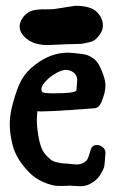

<svg xmlns="http://www.w3.org/2000/svg" viewBox="-20 -647 395 664"><path d="M56.6 -529.3Q47.9 -541 47.9 -555.7Q47.9 -573.2 62.5 -590.8Q76.2 -606.4 93.3 -610.8Q110.4 -615.2 136.2 -614.7Q162.1 -614.3 176.8 -617.2Q237.3 -627 240.2 -627Q293 -627 314.5 -606Q335.9 -585 335.9 -558.6Q335.9 -543 326.2 -529.3Q318.4 -517.6 310.1 -510.7Q301.8 -503.9 287.1 -500.5Q272.5 -497.1 266.1 -496.1Q259.8 -495.1 237.8 -494.6Q215.8 -494.1 211.9 -494.1Q209 -494.1 183.1 -492.7Q157.2 -491.2 144.5 -491.2Q84 -491.2 56.6 -529.3ZM109.4 -262.7Q107.4 -243.2 107.4 -231.4Q107.4 -208 111.3 -185.5Q116.2 -153.3 124 -134.3Q131.8 -115.2 151.4 -98.6Q156.2 -93.8 161.6 -90.8Q167 -87.9 174.3 -86.4Q181.6 -85 185.1 -84Q188.5 -83 198.2 -82Q208 -81.1 211.9 -81.1Q215.8 -81.1 227.1 -79.6Q238.3 -78.1 244.1 -78.1Q260.7 -78.1 273.4 -86.9Q280.3 -91.8 283.2 -97.7Q286.1 -103.5 289.1 -114.3Q292 -125 293.9 -129.9Q298.8 -145.5 315.4 -145.5Q326.2 -145.5 335.4 -137.7Q344.7 -129.9 344.7 -119.1V-118.2Q341.8 -76.2 340.3 -69.8Q338.9 -63.5 328.1 -44.9Q314.5 -21.5 287.1 -8.8Q274.4 -2.9 256.8 -2.9Q252 -2.9 239.7 -3.9Q227.5 -4.9 220.7 -4.9Q208 -3.9 188.5 -3.9Q168.9 -3.9 157.2 -7.8Q116.2 -18.6 85.9 -45.9Q35.2 -95.7 23.4 -146.5Q13.7 -184.6 13.7 -217.8Q13.7 -253.9 26.4 -295.9Q39.1 -342.8 54.7 -371.1Q70.3 -399.4 102.5 -423.8Q156.2 -464.8 213.9 -464.8Q221.7 -464.8 241.2 -462.9Q263.7 -460.9 275.9 -458Q288.1 -455.1 301.8 -445.8Q315.4 -436.5 324.2 -418.9Q344.7 -377.9 344.7 -350.6Q344.7 -329.1 333 -299.8Q324.2 -273.4 305.7 -272.5Q294.9 -271.5 223.1 -266.6Q151.4 -261.7 123 -261.7Q110.4 -261.7 109.4 -262.7ZM126 -329.1Q130.9 -324.2 164.1 -324.2Q242.2 -324.2 244.1 -335Q244.1 -340.8 245.6 -352.5Q247.1 -364.3 247.1 -369.1Q247.1 -386.7 234.4 -396.5Q220.7 -405.3 209 -405.3Q189.5 -405.3 162.1 -386.7Q147.5 -377 135.3 -362.8Q123 -348.6 123 -337.9Q123 -334 126 -329.1Z"/></svg>

Font: LPEducational
Style: Medium
Weight: 500
Designer: Based on Essays1743, by John Stracke, which says:

Based on the typeface in a 1743 English translation of the essays of 
Version: Version 001.204